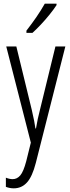

<svg xmlns="http://www.w3.org/2000/svg" viewBox="-20 -785 383 1046"><path d="M14 -532H69L153 -187Q162 -148 166 -127Q170 -106 173 -85H176Q181 -114 186 -138Q191 -162 198 -188L282 -532H336L175 103Q156 177 127 209Q98 241 55 241Q44 241 33.5 239Q23 237 12 233V183Q32 191 49 191Q73 191 90.5 170.5Q108 150 123 93L148 -8ZM288 -757Q273 -734 250 -705.5Q227 -677 202 -650.5Q177 -624 157 -606H124V-618Q155 -658 179 -693Q203 -728 224 -765H288Z"/></svg>

Font: Noto Sans Thai ExtCond Light
Style: Regular
Weight: 300
Width: 2
Designer: Monotype Design Team
Foundry: Monotype Imaging Inc.
Version: Version 2.002; ttfautohint (v1.8.4.7-5d5b)